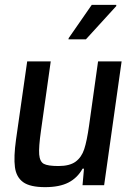

<svg xmlns="http://www.w3.org/2000/svg" viewBox="-20 -763 566 791"><path d="M36 0ZM326 -68H320Q299 -30 262 -11Q225 8 166 8Q104 8 75.5 -12.5Q47 -33 41.5 -74.5Q36 -116 46 -188L92 -510H189L149 -226Q139 -156 141.5 -126.5Q144 -97 160.5 -88Q177 -79 221 -79Q267 -79 291.5 -97Q316 -115 327 -148.5Q338 -182 347 -246L384 -510H481L409 0H320ZM262 -601 263 -606 358 -743H459V-738L334 -601Z"/></svg>

Font: Assailand Medium
Style: Italic
Weight: 500
Italic angle: -8°
Designer: Hector Gatti with collaboration of the Omnibus-Type team
Foundry: Omnibus-Type
Version: Version 0.072;October 19, 2019;FontCreator 12.0.0.2547 64-bi